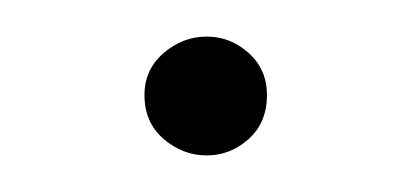

<svg xmlns="http://www.w3.org/2000/svg" viewBox="-20 -269 226 105"><path d="M93 -184Q80 -184 69.5 -193Q59 -202 59 -217Q59 -231 69.5 -240Q80 -249 93 -249Q106 -249 116 -240Q126 -231 126 -217Q126 -202 116 -193Q106 -184 93 -184Z"/></svg>

Font: Lil Grotesk Thin
Style: Regular
Weight: 100
Designer: Bastien Sozeau
Foundry: NBR — Bastien Sozeau
Version: Version 3.003; ttfautohint (v1.8.4.7-5d5b);gftools[0.9.33]